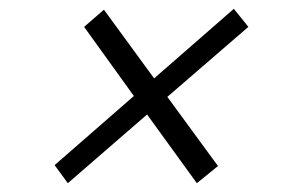

<svg xmlns="http://www.w3.org/2000/svg" viewBox="-20 -577 640 436"><path d="M134 -161 104 -202 284 -359 171 -516 216 -555 330 -399 511 -557 544 -516 360 -357 475 -200 427 -161 314 -317Z"/></svg>

Font: Red Hat Mono
Style: Italic
Weight: 300
Italic angle: -12°
Monospace: yes
Designer: Pentagram, MCKL
Foundry: Pentagram, MCKL
Version: Version 1.023